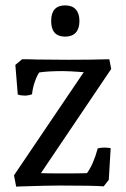

<svg xmlns="http://www.w3.org/2000/svg" viewBox="-20 -689 468 713"><path d="M291 -421Q235 -425 215 -425Q158 -425 126 -420Q117 -408 109 -384.5Q101 -361 99 -339Q86 -334 72 -334Q57 -334 46 -338L37 -448L62 -469Q93 -469 117 -468L235 -467Q318 -467 386 -469L393 -433L132 -46Q147 -45 221 -45Q280 -45 303 -46Q327 -79 343 -138Q355 -141 368 -141Q375 -141 391 -139L384 -21L365 3Q326 0 202 0Q157 0 67 3L40 4L32 -38ZM170 -611Q170 -669 222 -669Q248 -669 261.5 -654Q275 -639 275 -611Q275 -583 261.5 -568Q248 -553 222 -553Q170 -553 170 -611Z"/></svg>

Font: Caladea
Style: Regular
Weight: 400
Designer: Carolina Giovagnoli and Andres Torresi
Foundry: Carolina Giovagnoli & Andres Torresi
Version: Version 1.001